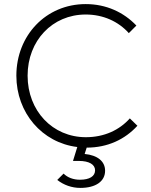

<svg xmlns="http://www.w3.org/2000/svg" viewBox="-20 -712 738 939"><path d="M373 207C448 207 494 175 494 123C494 77 457 47 394 41L404 10C506 10 591 -30 652 -97L615 -133C564 -76 490 -41 400 -41C237 -41 115 -170 115 -342C115 -513 236 -641 399 -641C485 -641 559 -607 610 -550L647 -587C585 -652 500 -692 399 -692C205 -692 60 -539 60 -342C60 -160 186 -14 358 7L337 75H365C417 75 445 93 445 121C445 150 418 167 371 167C338 167 310 156 291 137L260 168C292 193 331 207 373 207Z"/></svg>

Font: MV Cash ExtraLight
Style: Regular
Weight: 200
Designer: Rodrigo Fuenzalida
Foundry: fragTYPE
Version: Version 1.100;Glyphs 3.1.2 (3151)